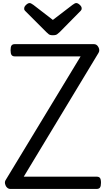

<svg xmlns="http://www.w3.org/2000/svg" viewBox="-20 -1233 691 1253"><path d="M47 0Q35 0 25.5 -9.5Q16 -19 13 -33Q10 -47 17 -58L506 -865H77Q62 -865 55.5 -874Q49 -883 49 -905Q49 -928 55.5 -936.5Q62 -945 77 -945H593Q612 -945 622.5 -925Q633 -905 623 -888L135 -80H611Q626 -80 632.5 -71.5Q639 -63 639 -40Q639 -18 632.5 -9Q626 0 611 0ZM478 -1213Q488 -1213 500.5 -1201.5Q513 -1190 513 -1179Q513 -1177 512.5 -1173Q512 -1169 507 -1163L369 -1023Q362 -1017 353.5 -1010Q345 -1003 325 -1003Q306 -1003 297.5 -1010Q289 -1017 283 -1023L143 -1163Q138 -1169 138 -1173Q138 -1177 138 -1179Q138 -1190 150.5 -1201.5Q163 -1213 173 -1213Q179 -1213 184.5 -1209.5Q190 -1206 198 -1201L325 -1103L453 -1201Q461 -1206 466 -1209.5Q471 -1213 478 -1213Z"/></svg>

Font: Playwrite HU
Style: Regular
Weight: 400
Designer: Veronika Burian, José Scaglione
Foundry: TypeTogether
Version: Version 1.002